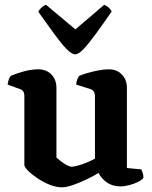

<svg xmlns="http://www.w3.org/2000/svg" viewBox="-20 -796 650 820"><path d="M244 4Q219 4 191 -7.5Q163 -19 138.8 -35.5Q114.5 -52 99.2 -67.5Q84 -83 84 -91.5V-388Q84 -397.5 79.8 -404.8Q75.5 -412 67 -415L12.5 -434.5Q14.5 -447.5 17.5 -456.5Q20.5 -465.5 26 -472Q43 -480 77.8 -490Q112.5 -500 143 -500Q178 -500 199.5 -477.8Q221 -455.5 221 -421V-123Q228.5 -116.5 240.2 -107.2Q252 -98 264.8 -91Q277.5 -84 286 -84Q294.5 -84 312.5 -88.8Q330.5 -93.5 350.5 -101.8Q370.5 -110 385.5 -118.5V-388Q385.5 -397 381 -404.2Q376.5 -411.5 367.5 -415L305 -435Q306.5 -448.5 310.8 -458.5Q315 -468.5 318.5 -472Q329.5 -477 351.2 -483.5Q373 -490 398.5 -495Q424 -500 444 -500Q479 -500 500.5 -477.8Q522 -455.5 522 -421V-78.5L583.5 -72.5Q586 -67.5 589.2 -58.2Q592.5 -49 592.5 -36.5Q587 -28 570.2 -19.5Q553.5 -11 532.8 -5.5Q512 0 494.5 0Q460 0 436 -17.2Q412 -34.5 401 -57.5Q382 -45.5 352.2 -31Q322.5 -16.5 292.8 -6.2Q263 4 244 4ZM301 -564Q286 -564 262.8 -588.2Q239.5 -612.5 209.5 -654Q179.5 -695.5 143.5 -746Q148 -755.5 157.5 -764Q167 -772.5 176.5 -775.5L302 -670.5L425 -775.5Q435 -772 444 -763.8Q453 -755.5 457 -747Q421.5 -695.5 391.2 -654Q361 -612.5 338.5 -588.2Q316 -564 301 -564Z"/></svg>

Font: Texturina Medium
Style: Regular
Weight: 500
Designer: Guillermo Torres Carreño
Foundry: Omnibus-Type
Version: Version 1.003